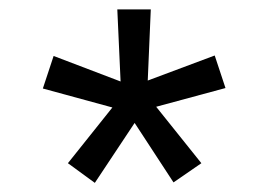

<svg xmlns="http://www.w3.org/2000/svg" viewBox="-20 -720 572 410"><path d="M182.5 -329.5 125 -371.5 220 -490.5 71.5 -531 94.5 -600.5 237.5 -546 230.5 -700H302L295.5 -548L438.5 -601.5L461.5 -532L313.5 -492L410 -371.5L350.5 -330.5L267.5 -457.5Z"/></svg>

Font: Geologica Cursive ExtraLight
Style: Regular
Weight: 250
Designer: Sindre Bremnes, Frode Helland
Foundry: Monokrom Skriftforlag AS
Version: Version 1.010;gftools[0.9.28]